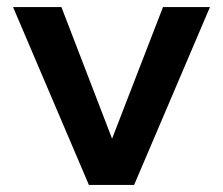

<svg xmlns="http://www.w3.org/2000/svg" viewBox="-20 -523 631 543"><path d="M359.3 0H231.4L16.9 -503H153.7L312.3 -90.9H281.5L441 -503H573.8Z"/></svg>

Font: Wix Madefor Display
Style: Regular
Weight: 400
Designer: Dalton Maag Ltd
Foundry: Dalton Maag Ltd
Version: Version 3.100